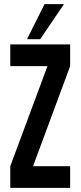

<svg xmlns="http://www.w3.org/2000/svg" viewBox="-20 -910 390 930"><path d="M174.8 -720.2H110.8L195.8 -890.1H290ZM319.8 -694.8V-589.8L140.1 -105H319.8V0H29.8V-105L210 -589.8H29.8V-694.8Z"/></svg>

Font: Horta
Style: Regular
Weight: 600
Width: 3
Version: Version 0.11